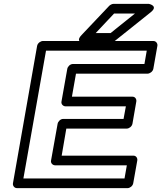

<svg xmlns="http://www.w3.org/2000/svg" viewBox="-20 -948 834 993"><path d="M619 -333H307C292 -333 280 -319 278 -308L244 -118C241 -103 254 -93 265 -93H636L624 -25H101L218 -686H739L727 -617H357C342 -617 330 -603 328 -592L298 -423C295 -408 308 -398 319 -398H631ZM636 -283C647 -283 662 -293 665 -308L685 -423C687 -434 680 -448 665 -448H352L373 -567H743C754 -567 770 -577 773 -592L794 -711C796 -722 788 -736 773 -736H202C191 -736 175 -726 172 -711L47 0C45 11 53 25 68 25H640C651 25 666 15 669 0L690 -118C692 -129 685 -143 670 -143H299L323 -283ZM570 -878H678L552 -777H475ZM567 -928C561 -928 551 -924 545 -918L402 -767C365 -728 415 -727 415 -727H553C558 -727 565 -730 571 -734L760 -885C801 -918 750 -928 750 -928Z"/></svg>

Font: Asimov
Style: XWidOuIt
Weight: 500
Designer: Google
Version: Version 2.000980; 2014